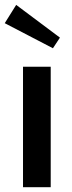

<svg xmlns="http://www.w3.org/2000/svg" viewBox="-28 -777 298 797"><path d="M-8.3 -680.8 191.7 -576.7 220.8 -620.8 39.2 -756.7ZM67.5 0H182.5V-500H67.5Z"/></svg>

Font: Boon SemiBold
Style: Regular
Weight: 600
Designer: Sungsit Sawaiwan
Foundry: FontUni
Version: Version 2.0